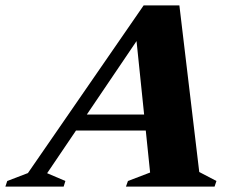

<svg xmlns="http://www.w3.org/2000/svg" viewBox="-94 -695 868 715"><path d="M160 -209 179.5 -268.5H508L488.5 -209ZM648 -54.5 712 -21 705 0H375L382.5 -21L465 -52.5L411 -575.5L439.5 -579L81.5 -50L149.5 -21L143 0H-74L-67 -21L10 -50.5L441 -675H574Z"/></svg>

Font: Newsreader 24pt ExtraBold
Style: Italic
Weight: 800
Italic angle: -17°
Designer: Hugues Gentile
Foundry: Production Type
Version: Version 1.003